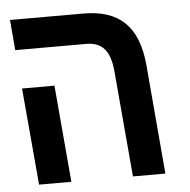

<svg xmlns="http://www.w3.org/2000/svg" viewBox="-47 -656 694 702"><g transform="rotate(-5 300.0 -304.5)"><path d="M286.5 -497.5H24.5L15 -609H285.5Q384 -609 436 -558.2Q488 -507.5 497.5 -401L532 0H413L379 -388.5Q374 -446 351.2 -471.8Q328.5 -497.5 286.5 -497.5ZM37 -355.5H156L187 0H68.5Z"/></g></svg>

Font: JuliaMono SemiBold
Style: Italic
Weight: 600
Italic angle: -9°
Monospace: yes
Designer: cormullion
Foundry: corm
Version: Version 0.056; ttfautohint (v1.8.4)